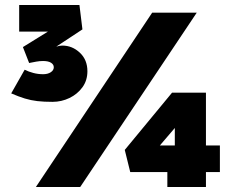

<svg xmlns="http://www.w3.org/2000/svg" viewBox="-20 -751 933 771"><path d="M191 -342Q156 -342 130 -345Q104 -348 79.5 -355.5Q55 -363 25 -376L79 -471Q95 -463 114 -458Q133 -453 153 -453Q172 -453 184 -461Q196 -469 196 -481Q196 -492 185 -499Q174 -506 153 -506Q139 -506 125.5 -503.5Q112 -501 97 -498L72 -562L245 -669V-624H57V-731H299L311 -633L176 -544V-550Q190 -559 205 -563.5Q220 -568 230 -568Q270 -568 300.5 -539.5Q331 -511 331 -465Q331 -428 311 -400.5Q291 -373 259 -357.5Q227 -342 191 -342ZM124 0 591 -700H770L302 0ZM791 -167H863V-60H791ZM593 -133 577 -167H727L682 -122V-282L711 -271ZM807 0H652V-105L697 -60H503L481 -149L671 -379H807Z"/></svg>

Font: Lexend Deca Black
Style: Regular
Weight: 900
Designer: Bonnie Shaver-Troup, Thomas Jockin
Foundry: Lexend
Version: Version 1.007